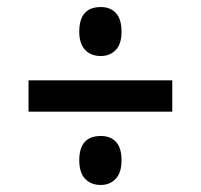

<svg xmlns="http://www.w3.org/2000/svg" viewBox="-20 -625 570 545"><path d="M266 -466Q238 -466 221.5 -483.5Q205 -501 205 -535Q205 -605 266 -605Q294 -605 309.5 -587.5Q325 -570 325 -535Q325 -500 308.5 -483Q292 -466 266 -466ZM61 -308V-397H469V-308ZM266 -100Q238 -100 221.5 -117.5Q205 -135 205 -170Q205 -239 266 -239Q294 -239 309.5 -222Q325 -205 325 -170Q325 -135 308.5 -117.5Q292 -100 266 -100Z"/></svg>

Font: Noto Sans Mono Condensed SemiBold
Style: Regular
Weight: 600
Width: 3
Designer: Monotype Design Team
Foundry: Monotype Imaging Inc.
Version: Version 2.014